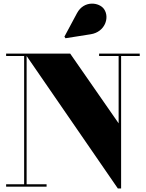

<svg xmlns="http://www.w3.org/2000/svg" viewBox="-20 -1052 822 1082"><path d="M491.5 -859C571 -871.5 599.5 -952.5 566.5 -1000.5C539.5 -1039.5 453.5 -1051.5 414 -978L343 -845.5L349 -836.5ZM14.5 -13.5V0H242.5V-13.5H130V-736.5L644 10H662.5V-736.5H767.5V-750H538.5V-736.5H648.5V-357L375.5 -750H14.5V-736.5H116V-13.5Z"/></svg>

Font: Bodoni* 16pt Fatface
Style: Regular
Weight: 900
Version: Version 2.3